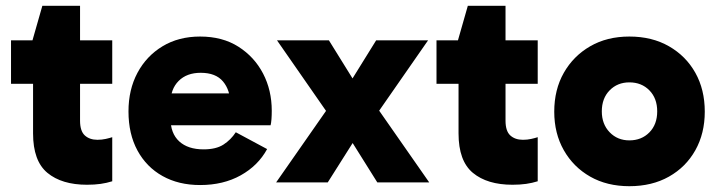

<svg xmlns="http://www.w3.org/2000/svg" viewBox="-20 -629 2471 662"><path d="M280 8Q193 8 143.5 -33Q94 -74 94 -169V-484L92 -490L126 -609H256V-213Q256 -177 272.5 -162Q289 -147 316 -147Q331 -147 344.5 -150Q358 -153 367 -156V-4Q348 2 327 5Q306 8 280 8ZM18 -340V-490H367V-340Z M670 9Q596 9 540.5 -22Q485 -53 454 -110Q423 -167 423 -245Q423 -320 454 -378Q485 -436 540.5 -469.5Q596 -503 670 -503Q747 -503 802 -468Q857 -433 887 -375.5Q917 -318 917 -247Q917 -231 916 -218Q915 -205 913 -197H544V-307H788L774 -271Q774 -318 749 -348Q724 -378 672 -378Q624 -378 596 -350Q568 -322 568 -275V-220Q568 -169 598 -141.5Q628 -114 682 -114Q725 -114 750.5 -130.5Q776 -147 793 -173L901 -115Q870 -58 810 -24.5Q750 9 670 9Z M1281 0 1177 -166H1215L1110 0H932L1119 -268L1122 -221L935 -490H1114L1217 -324H1174L1277 -490H1456L1269 -221L1273 -268L1460 0Z M1747 8Q1660 8 1610.5 -33Q1561 -74 1561 -169V-484L1559 -490L1593 -609H1723V-213Q1723 -177 1739.5 -162Q1756 -147 1783 -147Q1798 -147 1811.5 -150Q1825 -153 1834 -156V-4Q1815 2 1794 5Q1773 8 1747 8ZM1485 -340V-490H1834V-340Z M2150 13Q2073 13 2015 -20Q1957 -53 1924 -111Q1891 -169 1891 -244Q1891 -320 1924 -378Q1957 -436 2015 -469.5Q2073 -503 2150 -503Q2228 -503 2286.5 -469.5Q2345 -436 2377.5 -378Q2410 -320 2410 -244Q2410 -169 2377.5 -111Q2345 -53 2286.5 -20Q2228 13 2150 13ZM2150 -145Q2192 -145 2219 -172.5Q2246 -200 2246 -245Q2246 -290 2219 -317.5Q2192 -345 2150 -345Q2109 -345 2082 -317.5Q2055 -290 2055 -245Q2055 -201 2082 -173Q2109 -145 2150 -145Z"/></svg>

Font: Gabarito ExtraBold
Style: Regular
Weight: 800
Designer: Leandro Assis / Alvaro Franca / Felipe Casaprima
Foundry: Naipe Foundry
Version: Version 1.000